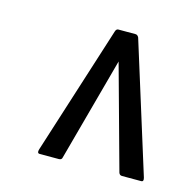

<svg xmlns="http://www.w3.org/2000/svg" viewBox="-62 -744 450 455"><g transform="rotate(15 163.0 -516.5)"><path d="M72 -350Q65 -350 68 -360L169 -677Q171 -683 176 -683H218Q223 -683 226 -677L325 -360Q328 -350 321 -350H274Q268 -350 266 -356L196 -610L127 -356Q126 -350 119 -350Z"/></g></svg>

Font: Sofia Sans Extra Condensed
Style: Italic
Weight: 400
Italic angle: -9°
Designer: Botio Nikoltchev, Ani Petrova
Foundry: lettersoup
Version: Version 4.101; ttfautohint (v1.8.4.7-5d5b)